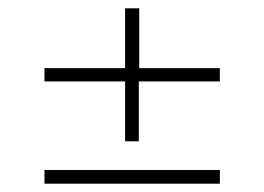

<svg xmlns="http://www.w3.org/2000/svg" viewBox="-20 -530 636 462"><path d="M509 -366V-334H314V-190H281V-334H87V-366H281V-510H315V-366ZM87 -121H509V-88H87Z"/></svg>

Font: Exo 2.0 Extra Light
Style: Regular
Weight: 250
Designer: Natanael Gama
Version: Version 1.001;PS 001.001;hotconv 1.0.70;makeotf.lib2.5.58329